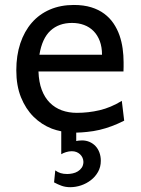

<svg xmlns="http://www.w3.org/2000/svg" viewBox="-20 -528 575 782"><path d="M136.7 -236.8Q138.2 -193.8 150.1 -162.1Q162.1 -130.4 182.9 -109.6Q203.6 -88.9 231.7 -78.6Q259.8 -68.4 293 -68.4Q340.3 -68.4 385.7 -79.1Q431.2 -89.8 476.1 -117.2L485.8 -36.6Q460 -23.4 435.1 -14.2Q410.2 -4.9 385.3 1Q360.4 6.8 334.5 9.3Q313.5 11.7 290.5 12.2V46.4Q295.4 45.4 300.5 44.7Q305.7 43.9 314 43.9Q330.6 43.9 344.7 50Q358.9 56.2 369.1 67.1Q379.4 78.1 385 93.5Q390.6 108.9 390.6 127Q390.6 151.9 379.4 171.9Q368.2 191.9 350.1 205.8Q332 219.7 310.1 227.1Q288.1 234.4 266.1 234.4Q247.1 234.4 231.2 228.8Q215.3 223.1 200.2 214.8L205.1 166Q215.8 173.8 227.1 177.2Q238.3 180.7 253.9 180.7Q264.6 180.7 276.1 178.2Q287.6 175.8 297.1 169.9Q306.6 164.1 313 154.8Q319.3 145.5 319.8 131.8Q319.3 112.8 305.9 100.3Q292.5 87.9 272.5 87.9Q260.7 87.9 249 91.6Q237.3 95.2 229.5 100.1V6.8Q210 2.9 191.4 -3.9Q148.9 -20.5 116.7 -52.5Q84.5 -84.5 65.4 -131.8Q46.4 -179.2 46.4 -241.7Q46.4 -302.2 62.7 -351.3Q79.1 -400.4 109.4 -435.3Q139.6 -470.2 183.1 -489Q226.6 -507.8 280.8 -507.8Q320.8 -507.8 351.6 -498.3Q382.3 -488.8 404.8 -471.9Q427.2 -455.1 442.4 -432.6Q457.5 -410.2 466.6 -384.3Q475.6 -358.4 479.5 -330.3Q483.4 -302.2 483.4 -274.9V-255.9Q483.4 -243.7 482.9 -236.8ZM273.4 -434.6Q219.7 -434.6 185.5 -403.1Q151.4 -371.6 140.6 -305.2H395.5Q395.5 -336.4 386.5 -360.6Q377.4 -384.8 361.1 -401.4Q344.7 -418 322.3 -426.3Q299.8 -434.6 273.4 -434.6Z"/></svg>

Font: Andika Viet
Style: Regular
Weight: 400
Designer: Victor Gaultney, Annie Olsen, Julie Remington, Don Collingsworth, Eric Hays, Becca Hirsbrunner
Foundry: SIL International
Version: Version 5.000